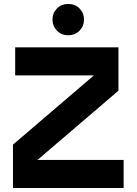

<svg xmlns="http://www.w3.org/2000/svg" viewBox="-20 -942 684 962"><path d="M45 0V-217.3L504 -610L532.8 -564.3H56.1V-705H573.5V-487.7L114.5 -95L92.9 -140.7H599.4V0ZM321.6 -765.4Q287.4 -765.4 265.2 -788.6Q243 -811.7 243 -844Q243 -876.5 265.2 -899.3Q287.4 -922.1 321.6 -922.1Q356.8 -922.1 378.8 -899.3Q400.9 -876.5 400.9 -844Q400.9 -811.7 378.8 -788.6Q356.8 -765.4 321.6 -765.4Z"/></svg>

Font: TikTok Sans Light
Style: Regular
Weight: 300
Version: Version 4.000